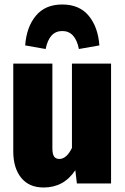

<svg xmlns="http://www.w3.org/2000/svg" viewBox="-20 -816 557 854"><path d="M474 0H322L315 -59Q264 18 174 18Q109 18 74 -25.5Q39 -69 39 -143V-533H213V-157Q213 -131 220.5 -120Q228 -109 244 -109Q276 -109 300 -158V-533H474ZM422 -614 331 -598Q315 -678 257 -678Q199 -678 183 -598L92 -614Q98 -696 139.5 -746Q181 -796 257 -796Q333 -796 374.5 -746Q416 -696 422 -614Z"/></svg>

Font: Fira Sans Condensed ExtraBold
Style: Regular
Weight: 800
Width: 3
Designer: Carrois Corporate & Edenspiekermann AG
Foundry: Carrois Corporate GbR & Edenspiekermann AG
Version: Version 4.203